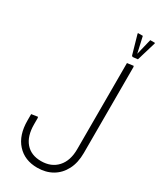

<svg xmlns="http://www.w3.org/2000/svg" viewBox="-290 -1063 1153 1384"><g transform="rotate(30 286.5 -371.0)"><path d="M461 -211V-746L513 -753L516 -745V-211ZM277 231Q172 231 109.5 162Q47 93 47 -29H102Q102 69 148 122.5Q194 176 277 176Q362 176 411.5 121.5Q461 67 461 -29H516Q516 52 485.5 110.5Q455 169 401.5 200Q348 231 277 231ZM47 -29V-82L99 -90L102 -82V-29ZM461 -29V-355L513 -362L516 -354V-29ZM474 -804 466 -811 421 -969 423 -973H462L494 -832L490 -833L524 -973H562L564 -969L516 -809Z"/></g></svg>

Font: Fustat Light
Style: Regular
Weight: 300
Designer: Mohamed Gaber, Khaled Hosny, Laura Garcia Mut
Foundry: Kief Type Foundry, Alif Type Foundry, Hard Type Foundry
Version: Version 1.007